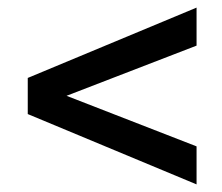

<svg xmlns="http://www.w3.org/2000/svg" viewBox="-20 -593 585 505"><path d="M497 -208V-108L53 -293V-388L497 -573V-473L155 -341Z"/></svg>

Font: Hind Jalandhar Medium
Style: Regular
Weight: 500
Designer: Namrata Goyal
Foundry: Indian Type Foundry
Version: Version 0.702;PS 1.0;hotconv 1.0.81;makeotf.lib2.5.63406